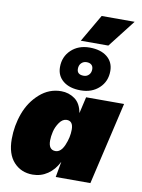

<svg xmlns="http://www.w3.org/2000/svg" viewBox="-105 -1065 850 1146"><g transform="rotate(10 319.5 -492.0)"><path d="M319 -827 416 -994H616L486 -827ZM379 -796Q446 -796 485 -764.5Q524 -733 524 -679Q524 -616 480.5 -575.5Q437 -535 369 -535Q302 -535 263 -566.5Q224 -598 224 -651Q224 -714 267.5 -755Q311 -796 379 -796ZM331 -659Q331 -624 372 -624Q391 -624 403.5 -637Q416 -650 416 -671Q416 -688 405.5 -697.5Q395 -707 376 -707Q357 -707 344 -694Q331 -681 331 -659ZM174 10Q104 10 59.5 -38.5Q15 -87 15 -178Q15 -259 42.5 -334Q70 -409 127 -459.5Q184 -510 257 -510Q303 -510 339.5 -484Q376 -458 386 -400L409 -500H639L523 0H313L330 -95Q305 -45 264.5 -17.5Q224 10 174 10ZM284 -152Q317 -152 337.5 -200Q358 -248 358 -295Q358 -347 319 -347Q294 -347 275 -320Q256 -293 249 -263Q242 -233 242 -209Q242 -152 284 -152Z"/></g></svg>

Font: Elaine Sans Black
Style: Italic
Weight: 900
Italic angle: -13°
Designer: Wei Huang
Foundry: Wei Huang
Version: Version 2.001;December 24, 2019;FontCreator 12.0.0.2547 64-b